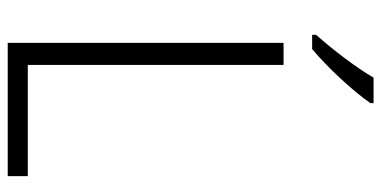

<svg xmlns="http://www.w3.org/2000/svg" viewBox="-265 -722 987 497"><g transform="rotate(90 228.5 -473.5)"><path d="M247 -939V-947H181C155 -902 109 -842 70 -798V-788H107C154 -827 218 -896 247 -939ZM91 0H436V-52H148V-714H91Z"/></g></svg>

Font: Noto Sans Devanagari SemiCondensed Light
Style: Regular
Weight: 300
Width: 4
Designer: Jelle Bosma - Monotype Design Team
Foundry: Monotype Imaging Inc.
Version: Version 2.004